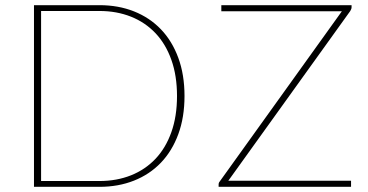

<svg xmlns="http://www.w3.org/2000/svg" viewBox="-20 -723 1423 743"><path d="M694 -351.5Q694 -269 670 -203.8Q646 -138.5 602.5 -93.2Q559 -48 498.5 -24Q438 0 365 0H111.5V-703H365Q438 -703 498.5 -679Q559 -655 602.5 -609.8Q646 -564.5 670 -499.2Q694 -434 694 -351.5ZM665 -351.5Q665 -430 643.2 -491.2Q621.5 -552.5 581.8 -594.5Q542 -636.5 486.8 -658.5Q431.5 -680.5 365 -680.5H139V-22.5H365Q431.5 -22.5 486.8 -44.5Q542 -66.5 581.8 -108.5Q621.5 -150.5 643.2 -211.8Q665 -273 665 -351.5ZM1340.5 -695Q1340.5 -688.5 1335.5 -680.5L863.5 -23.5H1338.5V0H826V-8.5Q826 -12.5 827 -15.2Q828 -18 830.5 -21L1303 -679.5H836.5V-703H1340.5Z"/></svg>

Font: Lato 2
Style: Regular
Weight: 200
Designer: Lukasz Dziedzic with Adam Twardoch and Botio Nikoltchev
Foundry: tyPoland Lukasz Dziedzic
Version: Version 2.015; 2015-08-06; http://www.latofonts.com/